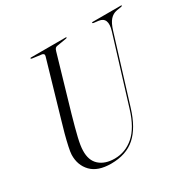

<svg xmlns="http://www.w3.org/2000/svg" viewBox="-156 -861 1037 1032"><g transform="rotate(-30 362.0 -345.0)"><path d="M481.5 -194 608 -605Q631 -681.5 575 -689L545.5 -692.5Q539 -693.5 539 -697Q539 -700 543.5 -700H720Q723.5 -700 723.5 -697.5Q723.5 -695 717.5 -693.5L685.5 -688Q662.5 -683.5 645.2 -664.5Q628 -645.5 615 -603L490 -197.5Q457.5 -91 400.5 -40.5Q343.5 10 250 10Q168 10 127.8 -31.5Q87.5 -73 89 -137.5Q89.5 -153.5 96.5 -186Q103.5 -218.5 113.8 -257Q124 -295.5 134.5 -329.5L232.5 -667Q235 -675 230.8 -679.8Q226.5 -684.5 220 -685L163 -692.5Q156.5 -693.5 156.5 -697Q156.5 -700 161 -700H377Q380.5 -700 380.5 -697.5Q380.5 -694.5 374 -693.5L314.5 -683.5Q307.5 -682.5 303 -678Q298.5 -673.5 295 -661L198 -328Q176 -250.5 164.8 -203.2Q153.5 -156 153 -127Q151 -66 186 -35Q221 -4 280.5 -4Q346.5 -4 398.8 -49.2Q451 -94.5 481.5 -194Z"/></g></svg>

Font: Fraunces 144pt Light
Style: Italic
Weight: 300
Italic angle: -16°
Version: Version 1.000;[0bf87f6ff]